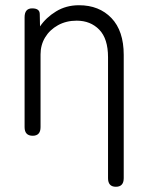

<svg xmlns="http://www.w3.org/2000/svg" viewBox="-20 -519 568 734"><path d="M105 0Q74 0 74 -33V-453Q74 -487 103 -487Q132 -487 132 -465L133 -418Q156 -452 194.5 -475.5Q233 -499 282 -499Q359 -499 406 -450Q453 -401 453 -309V162Q453 195 423 195Q393 195 393 162V-300Q393 -371 359.5 -405.5Q326 -440 273 -440Q233 -440 201.5 -422.5Q170 -405 152.5 -376Q135 -347 135 -311V-33Q135 0 105 0Z"/></svg>

Font: Zen Maru Gothic
Style: Regular
Weight: 400
Designer: Yoshimichi Ohira
Foundry: Positype
Version: Version 1.002